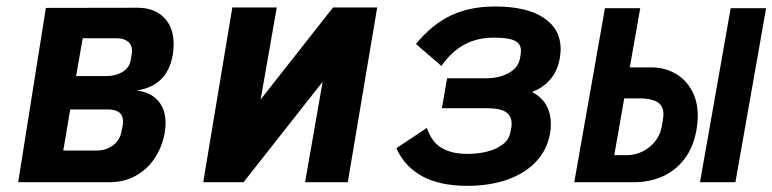

<svg xmlns="http://www.w3.org/2000/svg" viewBox="-20 -576 2442 607"><path d="M125 -551 413 -551.5Q467 -552 498 -521Q529 -490 529 -436.5Q529 -419.5 526 -401.5Q508.5 -304 412 -290Q457.5 -284 480.5 -256.8Q503.5 -229.5 503.5 -186.5Q503.5 -171.5 500.5 -155Q492.5 -111 469 -75.8Q445.5 -40.5 409 -20.2Q372.5 0 327.5 0H37.5ZM364 -160 367.5 -177.5Q369 -185 369 -192Q369 -230 321.5 -230H202L180 -100H284Q315 -100 337 -116.2Q359 -132.5 364 -160ZM393 -385 396 -402Q397.5 -409 397.5 -414.5Q397.5 -434 384.5 -444.5Q371.5 -455 349 -455H241.5L220.5 -335.5H317Q345 -335.5 366.8 -348.2Q388.5 -361 393 -385Z M714.5 -552.5H855L804 -261.5L1033 -552.5H1172.5L1079.5 0H944.5L1000 -317.5L750 0H622.5Z M1233 -107.5 1329.5 -171.5Q1345 -126.5 1376.8 -108Q1408.5 -89.5 1457 -89.5Q1513 -89.5 1550.5 -107.8Q1588 -126 1593.5 -157.5L1596.5 -172.5Q1597.5 -177 1597.5 -185.5Q1597.5 -210 1578.8 -222Q1560 -234 1518 -234H1377L1393.5 -328.5H1515.5Q1559 -328.5 1589 -345.5Q1619 -362.5 1624 -392L1626 -404Q1627 -412 1627 -415.5Q1627 -438.5 1606.5 -447.8Q1586 -457 1541.5 -457Q1489 -457 1448.8 -435.5Q1408.5 -414 1375.5 -367.5L1295 -437Q1345.5 -498.5 1405.2 -527Q1465 -555.5 1545 -555.5Q1644.5 -555.5 1698.5 -520Q1752.5 -484.5 1752.5 -421Q1752.5 -409 1750 -393Q1743 -352.5 1720.2 -325.5Q1697.5 -298.5 1661.5 -285Q1690 -271.5 1705.8 -245.5Q1721.5 -219.5 1721.5 -183.5Q1721.5 -167 1719 -154.5Q1710 -103 1675.5 -65.8Q1641 -28.5 1585 -8.5Q1529 11.5 1457 11.5Q1287 11.5 1233 -107.5Z M1892.5 -550H2004L1971 -363H2039Q2079 -363 2112.5 -345Q2146 -327 2166 -292Q2186 -257 2186 -209Q2186 -190 2182 -166Q2172 -109.5 2143 -72.2Q2114 -35 2073 -17.5Q2032 0 1985 0H1795.5ZM2072 -175.5 2075.5 -196Q2077.5 -209 2077.5 -214Q2077.5 -242 2058 -253.5Q2038.5 -265 2003.5 -265H1953.5L1922 -85.5H1962.5Q1987 -85.5 2010.2 -96.5Q2033.5 -107.5 2050.2 -128Q2067 -148.5 2072 -175.5ZM2290 -550H2402L2305 0H2193Z"/></svg>

Font: JuliaMono ExtraBoldItalic
Style: Regular
Weight: 800
Italic angle: -9°
Monospace: yes
Designer: cormullion
Foundry: corm
Version: Version 0.049; ttfautohint (v1.8.4)